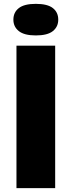

<svg xmlns="http://www.w3.org/2000/svg" viewBox="-20 -977 372 997"><path d="M65.5 0V-740H266.5V0ZM166 -793Q106 -793 77.8 -815.5Q49.5 -838 49.5 -875Q49.5 -913 77.8 -935Q106 -957 166 -957Q226.5 -957 254.5 -935Q282.5 -913 282.5 -875Q282.5 -838 254.5 -815.5Q226.5 -793 166 -793Z"/></svg>

Font: Encode Sans SemiExpanded ExtraBold
Style: Regular
Weight: 800
Width: 6
Designer: Multiple Designers
Foundry: Impallari Type
Version: Version 3.002